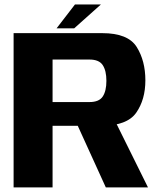

<svg xmlns="http://www.w3.org/2000/svg" viewBox="-20 -820 702 840"><path d="M39.5 0H210V-269.5H420.5Q536 -269.5 576 -327Q616 -384.5 616 -468.5Q616 -554 578 -614.5Q540 -675 427.5 -675H39.5ZM443 0H627.5L468.5 -321L300 -314ZM210 -373.5V-559.5H371.5Q413.5 -559.5 429.5 -535Q445.5 -510.5 445.5 -466.5Q445.5 -422 429.5 -397.8Q413.5 -373.5 371.5 -373.5ZM227.5 -696H304.5L421.5 -800.5H308Z"/></svg>

Font: Anybody UltraCondensed Thin
Style: Bold
Weight: 700
Version: Version 1.111